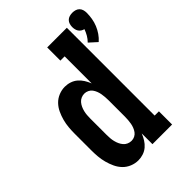

<svg xmlns="http://www.w3.org/2000/svg" viewBox="-224 -875 988 988"><g transform="rotate(-45 269.5 -381.0)"><path d="M476 -567 434 -605Q447 -618 456 -633.5Q465 -649 471 -666Q462 -668 454.5 -673Q447 -678 442.5 -685Q438 -692 436 -700.5Q434 -709 434 -718Q434 -728 437 -738.5Q440 -749 447.5 -756.5Q455 -764 465.5 -767Q476 -770 487 -770Q497 -770 507.5 -767Q518 -764 525.5 -756.5Q533 -749 536 -738.5Q539 -728 539 -718Q539 -697 535.5 -676Q532 -655 524 -635.5Q516 -616 504 -598.5Q492 -581 476 -567ZM190 8Q167 8 145 -1Q123 -10 107 -26.5Q91 -43 81 -64.5Q71 -86 65 -108.5Q59 -131 57 -154Q55 -177 55 -200V-320Q55 -343 57 -366Q59 -389 65 -411.5Q71 -434 81 -455.5Q91 -477 107 -493.5Q123 -510 145 -519Q167 -528 190 -528Q209 -528 227 -522Q245 -516 259 -504Q273 -492 283 -476Q293 -460 300 -442V-639H269V-735H412V-96H443V0H300V-78Q293 -60 283 -44Q273 -28 259 -16Q245 -4 227 2Q209 8 190 8ZM236 -88H237Q249 -88 260 -93.5Q271 -99 278 -108.5Q285 -118 289.5 -129.5Q294 -141 296 -152.5Q298 -164 299 -176Q300 -188 300 -200V-320Q300 -332 299 -344Q298 -356 296 -367.5Q294 -379 289.5 -390.5Q285 -402 278 -411.5Q271 -421 259.5 -426.5Q248 -432 236 -432Q224 -432 212.5 -427Q201 -422 193 -412.5Q185 -403 180 -392Q175 -381 172 -369Q169 -357 168 -344.5Q167 -332 167 -320V-200Q167 -188 168 -175.5Q169 -163 172 -151Q175 -139 180 -128Q185 -117 193 -107.5Q201 -98 212.5 -93Q224 -88 236 -88Z"/></g></svg>

Font: Iosevka Curly Slab
Style: Bold
Weight: 700
Monospace: yes
Designer: Belleve Invis
Foundry: Belleve Invis
Version: Version 22.1.2; ttfautohint (v1.8.4)